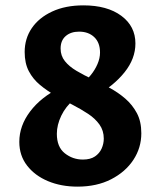

<svg xmlns="http://www.w3.org/2000/svg" viewBox="-20 -687 588 716"><path d="M269 9Q208 9 159 -11.5Q110 -32 81 -69.5Q52 -107 52 -158Q52 -218 92.5 -271.5Q133 -325 204 -360L256 -316Q225 -290 208.5 -255.5Q192 -221 192 -188Q192 -139 221.5 -115.5Q251 -92 289 -92Q317 -92 334 -103.5Q351 -115 359 -133Q367 -151 367 -170Q367 -200 351 -222.5Q335 -245 308.5 -262.5Q282 -280 251 -296Q220 -312 188 -330Q156 -348 129.5 -370Q103 -392 87.5 -421.5Q72 -451 72 -493Q72 -543 98.5 -582Q125 -621 174.5 -644Q224 -667 291 -667Q380 -667 432.5 -628Q485 -589 485 -525Q485 -468 444.5 -417.5Q404 -367 340 -332L283 -373Q303 -388 318.5 -407Q334 -426 343.5 -448Q353 -470 353 -491Q353 -528 331.5 -548.5Q310 -569 275 -569Q244 -569 225 -552.5Q206 -536 206 -506Q206 -479 222 -459Q238 -439 265 -423Q292 -407 324 -392Q356 -377 388.5 -359.5Q421 -342 447.5 -319Q474 -296 490.5 -265Q507 -234 507 -190Q507 -136 477.5 -91Q448 -46 394.5 -18.5Q341 9 269 9Z"/></svg>

Font: Ysabeau Infant ExtraBold
Style: Regular
Weight: 800
Designer: Christian Thalmann (Catharsis Fonts)
Version: Version 2.001;gftools[0.9.30]; featfreeze: ss01,ss02,lnum